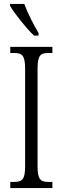

<svg xmlns="http://www.w3.org/2000/svg" viewBox="-20 -951 317 971"><path d="M152 -771H175V-784C152 -822 119 -886 103 -931H31V-921C51 -886 113 -807 152 -771ZM32 0H245V-31H226C185 -31 170 -43 170 -110V-604C170 -672 185 -683 226 -683H245V-714H32V-683H51C91 -683 107 -672 107 -604V-109C107 -42 91 -31 51 -31H32Z"/></svg>

Font: Noto Serif Lao ExtraCondensed Light
Style: Regular
Weight: 300
Width: 2
Designer: Monotype Design Team
Foundry: Monotype Imaging Inc.
Version: Version 2.003